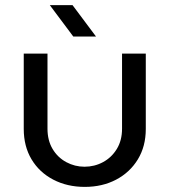

<svg xmlns="http://www.w3.org/2000/svg" viewBox="-20 -720 664 752"><path d="M312 12Q243 12 188.5 -16.5Q134 -45 103.5 -96Q73 -147 73 -215V-510H166V-216Q166 -170 186 -136.5Q206 -103 239.5 -85Q273 -67 311 -67Q350 -67 383.5 -85Q417 -103 437.5 -136.5Q458 -170 458 -216V-510H551V-215Q551 -147 520 -96Q489 -45 435 -16.5Q381 12 312 12ZM267 -577 175 -700H264L356 -577Z"/></svg>

Font: MuseoModerno SemiBold
Style: Regular
Weight: 400
Version: Version 1.001